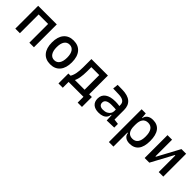

<svg xmlns="http://www.w3.org/2000/svg" viewBox="221 -1688 3075 3075"><g transform="rotate(45 1758.0 -151.0)"><path d="M400.4 0V-517.6H503.9V0ZM82 0V-517.6H185.5V0ZM112.3 -424.8V-517.6H488.8V-424.8Z M878.9 9.8Q771.5 9.8 711.9 -60.5Q652.3 -130.9 652.3 -258.8Q652.3 -387.2 711.9 -457.3Q771.5 -527.3 878.9 -527.3Q986.8 -527.3 1046.1 -457.3Q1105.5 -387.2 1105.5 -258.8Q1105.5 -130.9 1046.1 -60.5Q986.8 9.8 878.9 9.8ZM878.9 -83Q936 -83 967 -128.9Q998 -174.8 998 -258.8Q998 -343.3 967 -388.9Q936 -434.6 878.9 -434.6Q821.8 -434.6 790.8 -388.9Q759.8 -343.3 759.8 -258.8Q759.8 -174.8 790.8 -128.9Q821.8 -83 878.9 -83Z M1327.1 -70.8 1234.4 -83Q1263.2 -125 1275.9 -185.8Q1288.6 -246.6 1288.6 -329.1V-517.6H1378.9V-332.5Q1378.9 -248 1367.2 -183.1Q1355.5 -118.2 1327.1 -70.8ZM1191.4 131.8V-63.5H1289.1V131.8ZM1626 131.8V-63.5H1723.6V131.8ZM1558.6 0V-517.6H1662.1V0ZM1338.4 -424.8V-517.6H1621.6V-424.8ZM1723.6 -92.8V0H1191.4V-92.8Z M2157.2 4.9 2150.4 -148.4 2136.7 -191.4V-325.2Q2136.7 -377 2100.3 -401.1Q2064 -425.3 1992.2 -427.2L1868.2 -430.7L1877.9 -522.5L1982.4 -521Q2110.8 -519 2173.1 -465.6Q2235.4 -412.1 2235.4 -309.6V-93.8L2323.2 -83V0ZM1974.6 9.8Q1893.6 9.8 1849.1 -29.3Q1804.7 -68.4 1804.7 -139.6Q1804.7 -221.7 1866 -265.6Q1927.2 -309.6 2039.1 -309.6Q2085.4 -309.6 2121.8 -304Q2158.2 -298.3 2186.5 -287.1L2165 -216.8Q2132.3 -224.1 2101.1 -225.3Q2069.8 -226.6 2037.1 -226.6Q1902.3 -226.6 1902.3 -144.5Q1902.3 -110.4 1925.5 -91.8Q1948.7 -73.2 1991.2 -73.2Q2039.6 -73.2 2072 -89.8Q2104.5 -106.4 2120.6 -132.3Q2136.7 -158.2 2136.7 -185.5V-242.2L2167 -109.4H2126L2142.6 -125Q2142.6 -80.1 2121.8 -50Q2101.1 -20 2063.5 -5.1Q2025.9 9.8 1974.6 9.8Z M2425.8 224.6V-517.6H2519.5L2529.3 -408.2V224.6ZM2676.3 9.8Q2616.7 9.8 2580.3 -17.6Q2543.9 -44.9 2539.1 -93.8H2494.1L2529.3 -241.2Q2529.3 -161.1 2560.8 -119.6Q2592.3 -78.1 2653.3 -78.1Q2715.8 -78.1 2748 -122.6Q2780.3 -167 2780.3 -253.9Q2780.3 -345.7 2748 -392.6Q2715.8 -439.5 2653.3 -439.5Q2592.3 -439.5 2560.8 -397.9Q2529.3 -356.4 2529.3 -276.4L2494.1 -423.8H2534.2Q2541 -472.7 2578.4 -500Q2615.7 -527.3 2676.3 -527.3Q2778.3 -527.3 2830.6 -458Q2882.8 -388.7 2882.8 -253.9Q2882.8 -124 2830.6 -57.1Q2778.3 9.8 2676.3 9.8Z M3080.1 0V-141.6H3125L3327.6 -517.6H3361.8V-376H3320.3L3117.7 0ZM3011.7 0V-517.6H3115.2V0ZM3330.1 0V-517.6H3433.6V0Z"/></g></svg>

Font: Cascadia Code
Style: Regular
Weight: 400
Monospace: yes
Designer: Aaron Bell
Foundry: Saja Typeworks
Version: Version 2106.017